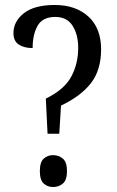

<svg xmlns="http://www.w3.org/2000/svg" viewBox="-20 -744 471 771"><path d="M164 -348Q238 -384 266 -436Q294 -488 294 -552Q294 -605 271.5 -640.5Q249 -676 202 -676Q151 -676 131 -640.5Q111 -605 111 -551Q77 -551 55.5 -565Q34 -579 34 -611Q34 -658 76 -691Q118 -724 200 -724Q284 -724 335 -677.5Q386 -631 386 -546Q386 -463 345.5 -410.5Q305 -358 225 -320L218 -207H171ZM193 7Q171 7 155.5 -7Q140 -21 140 -57Q140 -93 155.5 -107Q171 -121 193 -121Q216 -121 232.5 -107Q249 -93 249 -57Q249 -21 232.5 -7Q216 7 193 7Z"/></svg>

Font: Noto Serif Thai Condensed
Style: Regular
Weight: 400
Width: 3
Designer: Monotype Design Team
Foundry: Monotype Imaging Inc.
Version: Version 2.002; ttfautohint (v1.8.4.7-5d5b)